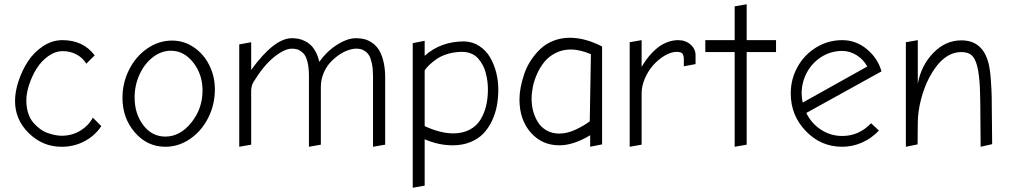

<svg xmlns="http://www.w3.org/2000/svg" viewBox="-20 -691 4756 904"><path d="M276.9 -51.8H272Q257.8 -51.8 241.7 -54.7Q225.6 -57.6 206.1 -64.2Q186.5 -70.8 168.9 -83.7Q151.4 -96.7 136.5 -114Q121.6 -131.3 112.8 -158.2Q104 -185.1 104 -217.8Q104 -252.4 117.2 -292.5Q130.4 -332.5 152.3 -367.9Q174.3 -403.3 207.3 -426.8Q240.2 -450.2 275.9 -450.2Q310.5 -450.2 339.8 -434.8Q369.1 -419.4 386.2 -391.1L425.8 -430.2Q372.1 -502 273.9 -502Q225.1 -502 181.9 -473.1Q138.7 -444.3 110.8 -400.9Q83 -357.4 66.9 -308.1Q50.8 -258.8 50.8 -215.8Q50.8 -127 116.2 -63.5Q181.6 0 269 0H278.8Q335 -2 381.8 -28.1Q428.7 -54.2 457 -97.2L417 -137.2Q397.5 -100.1 360.1 -76.9Q322.8 -53.7 276.9 -51.8Z M758.8 0Q820.8 0 874.5 -36.6Q928.2 -73.2 960 -135.5Q991.7 -197.8 991.7 -270Q991.7 -331.5 965.3 -384.3Q939 -437 892.3 -468.5Q845.7 -500 790 -500Q728 -500 674.1 -463.1Q620.1 -426.3 588.4 -364Q556.6 -301.8 556.6 -230Q556.6 -134.8 615 -67.4Q673.3 0 758.8 0ZM784.7 -452.1Q846.2 -452.1 889.9 -396.5Q933.6 -340.8 933.6 -265.1Q933.6 -178.7 880.4 -113.3Q827.1 -47.9 758.8 -47.9Q695.3 -47.9 654.5 -101.8Q613.8 -155.8 613.8 -231.9Q613.8 -289.6 637 -340.3Q660.2 -391.1 699.7 -421.6Q739.3 -452.1 784.7 -452.1Z M1174.3 -306.2Q1221.2 -382.8 1270.5 -422.4Q1319.8 -461.9 1354.5 -461.9Q1370.1 -461.9 1382.1 -457.8Q1394 -453.6 1407 -441.4Q1419.9 -429.2 1427.2 -401.6Q1434.6 -374 1434.6 -333V0L1490.7 -9.8V-282.2Q1490.7 -314.9 1502.7 -344.5Q1514.6 -374 1533.2 -394.8Q1551.8 -415.5 1574.2 -431.2Q1596.7 -446.8 1618.2 -454.3Q1639.6 -461.9 1656.7 -461.9Q1668.9 -461.9 1678.5 -459.7Q1688 -457.5 1699.5 -449.7Q1710.9 -441.9 1718.5 -428.7Q1726.1 -415.5 1731.2 -390.9Q1736.3 -366.2 1736.3 -333V0L1793.5 -9.8V-326.2Q1793.5 -370.1 1784.9 -403.8Q1776.4 -437.5 1763.2 -457.5Q1750 -477.5 1731.4 -490Q1712.9 -502.4 1695.1 -506.8Q1677.2 -511.2 1656.7 -511.2Q1615.7 -511.2 1566.9 -480.2Q1518.1 -449.2 1483.4 -399.9Q1477.5 -425.8 1467 -445.8Q1456.5 -465.8 1443.8 -478Q1431.2 -490.2 1415.5 -497.8Q1399.9 -505.4 1385.3 -508.3Q1370.6 -511.2 1354.5 -511.2Q1271 -511.2 1162.6 -361.8V-492.2L1106.4 -481.9V0L1162.6 -9.8V-264.2Q1163.1 -288.1 1174.3 -306.2Z M2166.5 -496.1Q2054.7 -496.1 1979.5 -428.2V-499L1923.3 -487.8V192.9L1979.5 183.1V-35.2Q2045.4 -6.8 2111.3 -6.8Q2157.2 -6.8 2194.1 -21.7Q2231 -36.6 2255.1 -61.5Q2279.3 -86.4 2295.7 -120.6Q2312 -154.8 2319.1 -191.9Q2326.2 -229 2326.2 -270Q2326.2 -310.5 2316.4 -349.1Q2306.6 -387.7 2287.8 -420.4Q2269 -453.1 2237.5 -473.9Q2206.1 -494.6 2166.5 -496.1ZM2114.3 -63Q2053.7 -63 1979.5 -97.2V-359.9Q1987.8 -372.1 2000.5 -384.5Q2013.2 -397 2034.9 -412.4Q2056.6 -427.7 2088.4 -437.3Q2120.1 -446.8 2156.2 -446.8Q2179.2 -446.8 2198.5 -438.7Q2217.8 -430.7 2230.5 -416.5Q2243.2 -402.3 2252.7 -384.8Q2262.2 -367.2 2267.3 -346.7Q2272.5 -326.2 2274.9 -307.4Q2277.3 -288.6 2277.3 -270Q2277.3 -227.1 2268.3 -190.7Q2259.3 -154.3 2240.7 -125.2Q2222.2 -96.2 2189.7 -79.6Q2157.2 -63 2114.3 -63Z M2814.9 -472.2Q2734.9 -513.2 2663.1 -513.2Q2621.6 -513.2 2585.7 -499Q2549.8 -484.9 2524.7 -460.9Q2499.5 -437 2479.7 -407Q2460 -377 2448.7 -344Q2437.5 -311 2431.6 -280.5Q2425.8 -250 2425.8 -223.1Q2425.8 -127.4 2478.8 -67.1Q2531.7 -6.8 2613.8 -6.8Q2679.7 -6.8 2758.8 -54.2V0L2814.9 -11.2ZM2611.8 -62Q2577.6 -62.5 2551.8 -77.9Q2525.9 -93.3 2511.5 -117.7Q2497.1 -142.1 2490 -169.2Q2482.9 -196.3 2482.9 -225.1Q2482.9 -252 2488.8 -281.7Q2494.6 -311.5 2508.8 -343.3Q2522.9 -375 2543.5 -400.1Q2564 -425.3 2596.4 -441.7Q2628.9 -458 2668 -458Q2708.5 -458 2762.2 -436L2756.8 -120.1Q2731.4 -100.1 2691.2 -81.1Q2650.9 -62 2611.8 -62Z M3254.9 -431.2Q3254.9 -460.9 3231.2 -481.4Q3207.5 -502 3172.9 -502Q3149.4 -502 3126.5 -493.9Q3103.5 -485.8 3085.7 -473.4Q3067.9 -460.9 3051.3 -443.6Q3034.7 -426.3 3022.9 -409.9Q3011.2 -393.6 3001 -376V-502L2944.8 -492.2V0L3001 -9.8V-252Q3001 -286.6 3016.8 -322.8Q3032.7 -358.9 3056.9 -385.7Q3081.1 -412.6 3110.6 -429.7Q3140.1 -446.8 3166 -446.8Q3186.5 -446.8 3193.1 -438.5Q3199.7 -430.2 3199.7 -412.1V-378.9L3254.9 -389.2Z M3633.8 -502H3495.6V-670.9L3439 -661.1V-502H3300.8V-445.8H3439V0L3495.6 -9.8V-445.8H3633.8Z M3945.3 0Q3994.1 0 4038.8 -19.8Q4083.5 -39.6 4118.2 -76.2L4081.5 -110.8Q4024.4 -50.8 3945.3 -50.8Q3890.6 -50.8 3845.2 -80.6Q3799.8 -110.4 3776.4 -159.2L4130.4 -355Q4112.8 -417 4061.5 -459.5Q4010.3 -502 3945.3 -502Q3879.4 -502 3823.5 -468Q3767.6 -434.1 3735.4 -376.5Q3703.1 -318.8 3703.1 -251Q3703.1 -147.5 3774.2 -73.7Q3845.2 0 3945.3 0ZM3945.3 -451.2Q3980.5 -451.2 4012.5 -431.6Q4044.4 -412.1 4063.5 -377.9L3759.3 -208Q3754.4 -231.4 3754.4 -251Q3754.4 -303.7 3779.1 -349.6Q3803.7 -395.5 3847.9 -423.3Q3892.1 -451.2 3945.3 -451.2Z M4301.3 -502 4245.1 -492.2V0L4300.3 -11.2L4301.3 -111.8Q4301.3 -164.1 4316.2 -222.2Q4331.1 -280.3 4356 -327.1Q4419.4 -445.8 4506.3 -445.8Q4538.6 -445.8 4555.2 -430.7Q4571.8 -415.5 4581.1 -378.9Q4583.5 -369.6 4585.4 -358.9Q4587.4 -348.1 4588.9 -334.7Q4590.3 -321.3 4591.6 -310.1Q4592.8 -298.8 4593.5 -281Q4594.2 -263.2 4594.5 -252Q4594.7 -240.7 4595.2 -219Q4595.7 -197.3 4595.7 -186.3Q4595.7 -175.3 4595.9 -150.1Q4596.2 -125 4596.2 -113.8L4597.2 0L4651.4 -12.2L4650.4 -115.2Q4649.9 -203.6 4649.2 -238Q4648.4 -272.5 4645 -318.4Q4641.6 -364.3 4634.3 -393.1Q4606.9 -501 4506.3 -501Q4432.1 -501 4374.8 -442.4Q4317.4 -383.8 4301.3 -296.9Z"/></svg>

Font: Comic Neue Angular
Style: Regular
Weight: 400
Designer: Craig Rozynski
Foundry: Craig Rozynski
Version: Version 2.003